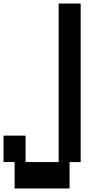

<svg xmlns="http://www.w3.org/2000/svg" viewBox="-20 -1050 540 1090"><path d="M63 20V-130H0V-280H125V-130H313V-1030H438V-130H375V20Z"/></svg>

Font: 2P VHS
Style: Regular
Weight: 400
Designer: CodeMan38
Foundry: CodeMan38
Version: Version 3.000